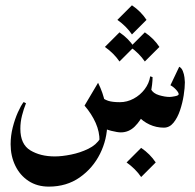

<svg xmlns="http://www.w3.org/2000/svg" viewBox="-20 -485 727 714"><path d="M541 -153.8Q549.3 -137.7 571.3 -131.1Q593.3 -124.5 610.8 -124.5Q617.7 -124.5 631.1 -127.2Q644.5 -129.9 644.5 -134.8Q644.5 -140.6 634.8 -151.4Q625 -162.1 613.8 -168L646.5 -236.8Q655.3 -232.4 659.9 -220.7Q664.6 -209 666 -197Q667.5 -185.1 667.5 -179.2Q667.5 -158.7 663.1 -130.4Q658.7 -102.1 649.4 -74.5Q640.1 -46.9 625.2 -28.6Q610.4 -10.3 589.4 -10.3Q561 -10.3 535.9 -22Q510.7 -33.7 494.1 -53.2ZM346.7 -130.9Q366.7 -115.2 382.3 -110.1Q397.9 -105 425.8 -105Q452.6 -105 477.1 -118.2Q501.5 -131.3 518.1 -153.3Q534.7 -175.3 538.6 -201.2L547.4 -198.2Q547.4 -172.4 540 -137.7Q532.7 -103 518.1 -69.8Q503.4 -36.6 481.2 -14.6Q459 7.3 429.2 7.3Q417 7.3 393.8 1.5Q370.6 -4.4 358.4 -12.7ZM344.7 -177.2Q363.3 -140.1 371.1 -100.8Q378.9 -61.5 378.9 -27.3Q378.9 32.7 352.1 86.7Q325.2 140.6 276.4 174.8Q227.5 209 161.6 209Q118.2 209 86.2 188Q54.2 167 36.9 131.1Q19.5 95.2 19.5 51.3Q19.5 20 27.3 -11Q35.2 -42 46.4 -67.1Q57.6 -92.3 67.9 -105.5L76.7 -101.1Q67.9 -79.1 61.8 -55.2Q55.7 -31.2 55.7 -6.3Q55.7 51.8 93 74.2Q130.4 96.7 183.6 96.7Q210.4 96.7 244.4 89.8Q278.3 83 308.3 68.4Q338.4 53.7 352.5 29.8L350.1 39.6Q350.6 5.4 335.7 -28.1Q320.8 -61.5 294.4 -92.3ZM470.7 -465.3Q503.9 -442.9 524.9 -411.1L470.7 -356.9Q450.2 -387.2 416.5 -411.1ZM424.3 -364.7Q457.5 -342.3 478.5 -310.5L424.3 -256.3Q403.8 -286.6 370.1 -310.5ZM518.6 -364.7Q551.8 -342.3 572.8 -310.5L518.6 -256.3Q498 -286.6 464.4 -310.5ZM504.9 64.9Q538.1 87.4 559.1 119.1L504.9 173.3Q484.4 143.1 450.7 119.1Z"/></svg>

Font: Lateef SemiBold
Style: Regular
Weight: 600
Designer: SIL International
Foundry: SIL International
Version: Version 4.200